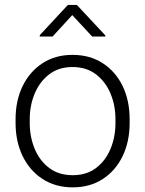

<svg xmlns="http://www.w3.org/2000/svg" viewBox="-20 -765 601 794"><path d="M44.4 -256.3V-272Q44.4 -349.1 73.7 -409.2Q103 -469.2 156 -503.7Q209 -538.1 279.8 -538.1Q351.6 -538.1 404.8 -503.7Q458 -469.2 487.1 -409.2Q516.1 -349.1 516.1 -272V-256.3Q516.1 -179.7 487.1 -119.4Q458 -59.1 405 -24.7Q352.1 9.8 280.8 9.8Q209.5 9.8 156.2 -24.7Q103 -59.1 73.7 -119.4Q44.4 -179.7 44.4 -256.3ZM103 -272V-256.3Q103 -198.7 123.5 -149.4Q144 -100.1 183.6 -70.3Q223.1 -40.5 280.8 -40.5Q337.9 -40.5 377.2 -70.3Q416.5 -100.1 437 -149.4Q457.5 -198.7 457.5 -256.3V-272Q457.5 -329.1 437 -378.2Q416.5 -427.2 377 -457.5Q337.4 -487.8 279.8 -487.8Q222.7 -487.8 183.3 -457.5Q144 -427.2 123.5 -378.2Q103 -329.1 103 -272ZM297.9 -744.6 415.5 -618.7V-613.8H361.3L278.8 -702.6L197.3 -613.8H144.5V-619.6L260.7 -744.6Z"/></svg>

Font: Vazirmatn UI ExtraLight
Style: Regular
Weight: 200
Designer: Saber Rastikerdar
Foundry: Saber Rastikerdar
Version: Version 33.003